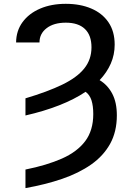

<svg xmlns="http://www.w3.org/2000/svg" viewBox="-20 -757 685 990"><path d="M111.3 -161.6V-250Q226.1 -284.2 301.5 -320.8Q377 -357.4 414.3 -403.8Q451.7 -450.2 451.7 -513.2Q451.7 -575.2 417.7 -607.7Q383.8 -640.1 319.3 -640.1Q257.3 -640.1 220.5 -611.8Q183.6 -583.5 183.6 -538.1H63Q63.5 -598.1 96.4 -643.1Q129.4 -688 187 -712.6Q244.6 -737.3 319.3 -737.3Q393.6 -737.3 450.4 -713.1Q507.3 -689 539.3 -642.1Q571.3 -595.2 571.3 -526.9Q571.3 -475.1 551.3 -429.2Q531.2 -383.3 493.7 -343.8Q535.6 -318.4 559.1 -273.4Q582.5 -228.5 582.5 -162.6Q582.5 -78.1 547.9 -15.6Q513.2 46.9 450 91.3Q386.7 135.7 300.3 165.3Q213.9 194.8 111.3 212.9V117.2Q221.2 95.2 299.6 60.5Q377.9 25.9 419.4 -29.3Q460.9 -84.5 460.9 -168.9Q460.9 -210.9 451.9 -239.3Q442.9 -267.6 421.4 -283.7Q363.3 -244.6 284.7 -213.9Q206.1 -183.1 111.3 -161.6Z"/></svg>

Font: Inter Medium
Style: Regular
Weight: 500
Designer: Rasmus Andersson
Foundry: rsms
Version: Version 4.001;git-9221beed3